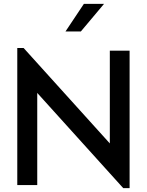

<svg xmlns="http://www.w3.org/2000/svg" viewBox="-20 -964 765 1000"><path d="M401 -800H321L417 -944H522ZM174 0V-480L622 16H655V-700H552V-217L103 -714H70V0Z"/></svg>

Font: Simpel Medium
Style: Regular
Weight: 500
Designer: Janko Jovanovic
Version: Version 1.048;PS 001.048;hotconv 1.0.88;makeotf.lib2.5.64775